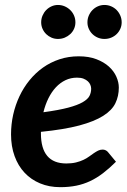

<svg xmlns="http://www.w3.org/2000/svg" viewBox="-20 -747 513 774"><path d="M459 -394Q459 -359.5 445.2 -331Q431.5 -302.5 396 -280Q360.5 -257.5 299.8 -241.2Q239 -225 145 -215.5V-209Q145 -88 247.5 -88Q269.5 -88 286.5 -92.2Q303.5 -96.5 316.2 -102.5Q329 -108.5 339.2 -116Q349.5 -123.5 358.2 -129.5Q367 -135.5 375.5 -139.8Q384 -144 394 -144Q400 -144 406 -141.2Q412 -138.5 416 -133L447.5 -95Q421 -68.5 395.5 -49Q370 -29.5 343.5 -17Q317 -4.5 287.5 1.5Q258 7.5 223 7.5Q178 7.5 141.5 -7.8Q105 -23 79 -50.8Q53 -78.5 38.8 -117.8Q24.5 -157 24.5 -205.5Q24.5 -246 33.2 -285Q42 -324 58.5 -359Q75 -394 99 -423.5Q123 -453 153.2 -474.5Q183.5 -496 219.8 -508Q256 -520 297.5 -520Q338 -520 368.2 -508.5Q398.5 -497 418.8 -478.8Q439 -460.5 449 -438Q459 -415.5 459 -394ZM290.5 -434Q265.5 -434 244 -423.8Q222.5 -413.5 205.2 -395Q188 -376.5 175.2 -350.8Q162.5 -325 155 -294.5Q217 -303 254.8 -313Q292.5 -323 313.2 -335Q334 -347 340.8 -360.5Q347.5 -374 347.5 -389.5Q347.5 -397 344.2 -405Q341 -413 334.2 -419.2Q327.5 -425.5 316.8 -429.8Q306 -434 290.5 -434ZM284 -657Q284 -643 278.5 -630.8Q273 -618.5 263.2 -609.5Q253.5 -600.5 240.8 -595.2Q228 -590 213.5 -590Q200 -590 187.8 -595.2Q175.5 -600.5 166.2 -609.5Q157 -618.5 151.5 -630.8Q146 -643 146 -657Q146 -671.5 151.5 -684.2Q157 -697 166.2 -706.5Q175.5 -716 187.8 -721.5Q200 -727 213.5 -727Q228 -727 240.8 -721.5Q253.5 -716 263.2 -706.5Q273 -697 278.5 -684.2Q284 -671.5 284 -657ZM470.5 -657Q470.5 -643 465 -630.8Q459.5 -618.5 450.2 -609.5Q441 -600.5 428.2 -595.2Q415.5 -590 401 -590Q387 -590 374.5 -595.2Q362 -600.5 352.8 -609.5Q343.5 -618.5 338 -630.8Q332.5 -643 332.5 -657Q332.5 -671.5 338 -684.2Q343.5 -697 352.8 -706.5Q362 -716 374.5 -721.5Q387 -727 401 -727Q415.5 -727 428.2 -721.5Q441 -716 450.2 -706.5Q459.5 -697 465 -684.2Q470.5 -671.5 470.5 -657Z"/></svg>

Font: Lato TR
Style: Bold Italic
Weight: 700
Italic angle: -12°
Designer: Lukasz Dziedzic
Foundry: tyPoland Lukasz Dziedzic
Version: Version 1.104 2013